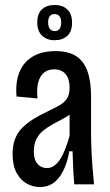

<svg xmlns="http://www.w3.org/2000/svg" viewBox="-20 -747 445 778"><path d="M142 11Q115 11 89.5 -2.5Q64 -16 47.5 -46Q31 -76 31 -123Q31 -158 41 -184Q51 -210 70.5 -229.5Q90 -249 116 -265Q142 -281 174 -296Q199 -308 219 -319Q239 -330 250.5 -346.5Q262 -363 262 -392Q262 -427 246 -446.5Q230 -466 199 -466Q174 -466 157.5 -452Q141 -438 134.5 -412Q128 -386 132 -348L47 -356Q43 -398 51.5 -432.5Q60 -467 80.5 -491Q101 -515 132 -527.5Q163 -540 204 -540Q257 -540 288.5 -519.5Q320 -499 334.5 -458Q349 -417 349 -356V-206Q349 -179 350.5 -142Q352 -105 355 -67.5Q358 -30 361 0H281Q278 -33 276.5 -67Q275 -101 274 -134H261Q252 -85 235 -52.5Q218 -20 195 -4.5Q172 11 142 11ZM170 -66Q186 -66 199.5 -75.5Q213 -85 224 -102Q235 -119 244.5 -143.5Q254 -168 262 -197V-303L292 -316Q285 -299 269 -287Q253 -275 233 -264.5Q213 -254 193 -243Q173 -232 155.5 -218Q138 -204 127.5 -183.5Q117 -163 117 -133Q117 -100 132 -83Q147 -66 170 -66ZM201 -584Q170 -584 150.5 -602.5Q131 -621 131 -656Q131 -692 150.5 -709.5Q170 -727 202 -727Q233 -727 252.5 -709Q272 -691 272 -655Q272 -619 252.5 -601.5Q233 -584 201 -584ZM202 -621Q215 -621 221.5 -630.5Q228 -640 228 -656Q228 -672 221 -681Q214 -690 201 -690Q188 -690 181.5 -681Q175 -672 175 -657Q175 -639 182 -630Q189 -621 202 -621Z"/></svg>

Font: Bricolage Grotesque 24pt Condensed
Style: Regular
Weight: 400
Width: 3
Designer: Mathieu Triay
Foundry: Atelier Triay
Version: Version 1.001;gftools[0.9.33.dev8+g029e19f]